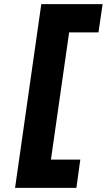

<svg xmlns="http://www.w3.org/2000/svg" viewBox="-20 -720 517 930"><path d="M53 190 180 -700H477L457 -563H308L316 -571L225 65L216 53H369L350 190Z"/></svg>

Font: Lexend
Style: Bold Italic
Weight: 700
Italic angle: -8.13011°
Designer: Bonnie Shaver-Troup, Thomas Jockin
Foundry: Lexend
Version: Version 1.007